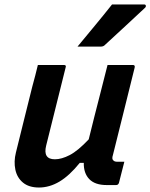

<svg xmlns="http://www.w3.org/2000/svg" viewBox="-20 -826 671 857"><path d="M149 -536H265Q277 -536 273 -525Q251 -437 229.5 -350.5Q208 -264 186 -176Q171 -115 225 -115Q255 -115 291.5 -134Q328 -153 376 -204Q388 -255 401 -304.5Q414 -354 428 -410Q442 -466 460 -536H573Q584 -536 581 -524Q557 -427 531.5 -324.5Q506 -222 484 -134Q478 -116 486 -110Q491 -104 504 -104H535Q529 -81 523 -57Q517 -33 511 -10Q508 0 498 0H456Q404 0 378.5 -26.5Q353 -53 354 -99H336Q290 -42 245.5 -15.5Q201 11 154 11Q109 11 82.5 -11Q56 -33 48.5 -69Q41 -105 51 -145Q69 -219 87.5 -292.5Q106 -366 124 -439Q131 -465 137.5 -489.5Q144 -514 149 -536ZM480 -806H624Q630 -806 631 -800.5Q632 -795 626 -790Q580 -747 540 -710Q500 -673 449 -626Q442 -618 430 -618H326Q364 -664 403 -711Q442 -758 480 -806Z"/></svg>

Font: Recursive Mn Lnr St SmB
Style: Italic
Weight: 600
Italic angle: -15°
Monospace: yes
Version: Version 1.079;hotconv 1.0.112;makeotfexe 2.5.65598; ttfautoh